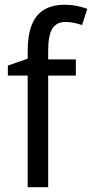

<svg xmlns="http://www.w3.org/2000/svg" viewBox="-20 -785 386 805"><path d="M298 -468H182V0H96V-468H13V-510L96 -539V-570Q96 -637 113 -680Q130 -723 164.5 -744Q199 -765 251 -765Q279 -765 303 -760Q327 -755 346 -748L324 -680Q309 -685 291 -689Q273 -693 255 -693Q217 -693 199.5 -665Q182 -637 182 -572V-536H298Z"/></svg>

Font: Noto Sans Hebrew SemiCondensed
Style: Regular
Weight: 400
Width: 4
Designer: Monotype Design Team
Foundry: Monotype Imaging Inc.
Version: Version 2.003